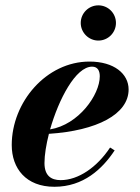

<svg xmlns="http://www.w3.org/2000/svg" viewBox="-20 -706 536 736"><path d="M289.5 -618C289.5 -581 320 -550.5 357 -550.5C394.5 -550.5 424.5 -581 424.5 -618C424.5 -655.5 394.5 -685.5 357 -685.5C320 -685.5 289.5 -655.5 289.5 -618ZM150.5 -81C150.5 -112 157 -151.5 167.5 -193C351.5 -205 473 -268 473 -363C473 -423 417.5 -470 323 -470C157.5 -470 25 -314.5 25 -150C25 -60 80 10 188.5 10C300 10 372.5 -58.5 419.5 -129.5L402 -140.5C352 -65 280.5 -15.5 212.5 -15.5C176 -15.5 150.5 -32.5 150.5 -81ZM333 -450.5C355 -450.5 362.5 -434 362.5 -413.5C362.5 -342.5 281.5 -228 172 -210C205 -325.5 270 -450.5 333 -450.5Z"/></svg>

Font: Bodoni* 11pt
Style: Bold Italic
Weight: 700
Italic angle: -13°
Version: Version 2.3